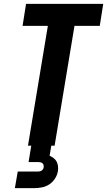

<svg xmlns="http://www.w3.org/2000/svg" viewBox="-20 -755 555 995"><path d="M125 0 228 -621H97L115 -735H515L497 -621H366L263 0ZM57 220 72 134H172Q177 134 182.5 133.5Q188 133 193 130.5Q198 128 201.5 123.5Q205 119 206 114Q207 108 206 102Q205 96 201 92Q197 88 191.5 86.5Q186 85 180 85H128L142 0H246L237 52Q248 57 258 64.5Q268 72 273.5 82.5Q279 93 280.5 106Q282 119 280 132Q277 152 265 170.5Q253 189 235.5 200.5Q218 212 197.5 216Q177 220 157 220Z"/></svg>

Font: Iosevka Heavy Oblique
Style: Regular
Weight: 900
Italic angle: -9°
Monospace: yes
Designer: Belleve Invis
Foundry: Belleve Invis
Version: Version 32.5.0; ttfautohint (v1.8.4)